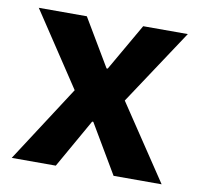

<svg xmlns="http://www.w3.org/2000/svg" viewBox="-64 -593 689 661"><g transform="rotate(10 280.0 -262.5)"><path d="M18 0 191 -267 20 -525H188L286 -360H290L385 -525H541L367 -262L542 0H374L273 -171H269L172 0Z"/></g></svg>

Font: IBMPlexSans-Bold
Style: Bold
Weight: 700
Designer: Mike Abbink, Paul van der Laan, Pieter van Rosmalen
Foundry: Bold Monday
Version: Version 3.1